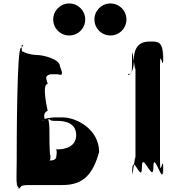

<svg xmlns="http://www.w3.org/2000/svg" viewBox="-20 -1064 1015 1104"><path d="M378 -1044C429 -1044 470 -1003 470 -952C470 -901 429 -860 378 -860C327 -860 286 -901 286 -952C286 -1003 327 -1044 378 -1044ZM615 -1044C666 -1044 707 -1003 707 -952C707 -901 666 -860 615 -860C564 -860 523 -901 523 -952C523 -1003 564 -1044 615 -1044ZM839 -825C879 -825 917 -833 917 -742C917 -642 919 -840 919 -740C919 -630 900 -802 900 -684V-141C900 -23 919 -195 919 -85C919 15 917 -184 917 -84C917 7 862 -204 862 -103C862 -3 796 -203 796 -103C796 -1 741 -193 741 -84C741 16 739 -185 739 -85C739 6 759 -223 759 -141V-684C759 -602 739 -831 739 -740C739 -640 741 -639 718 -639C704 -630 750 -620 750 -722C750 -822 816 -825 839 -825ZM76 -141C76 -23 68 11 96 20C96 20 57 18 93 18C103 8 97 0 151 0H339C460 0 514 -62 550 -190C550 -318 423 -389 339 -389H292C274 -389 208 -379 236 -370C236 -370 198 -371 234 -371C244 -381 218 -409 254 -427C254 -427 218 -581 254 -581C254 -599 226 -628 272 -637H312C342 -627 342 -639 325 -682C325 -724 229 -748 189 -748C171 -748 127 -756 117 -766C103 -766 105 -769 105 -806C105 -806 123 -806 100 -788C77 -788 76 -241 76 -141ZM264 -322C264 -358 257 -373 259 -378C259 -378 256 -380 262 -380C266 -375 274 -369 290 -369H310C366 -369 418 -350 418 -287C418 -223 359 -205 310 -205H297C307 -205 308 -192 304 -166C304 -145 284 -141 266 -141C270 -146 270 -160 270 -170C264 -170 264 -295 264 -322Z"/></svg>

Font: Hussar Przerywany
Style: Regular
Weight: 400
Foundry: Cannot Into Space Fonts
Version: Version 0.982